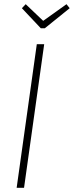

<svg xmlns="http://www.w3.org/2000/svg" viewBox="-20 -892 351 912"><path d="M295.9 -872.1 311 -853 192.9 -757.8H173.8L84 -853L102.1 -872.1L185.1 -793ZM189.9 -682.1 94.2 0H59.1L154.8 -682.1Z"/></svg>

Font: Fira Sans Compressed UltraLight
Style: Italic
Weight: 200
Width: 3
Italic angle: -8°
Designer: Carrois Corporate & Edenspiekermann AG
Foundry: Carrois Corporate GbR & Edenspiekermann AG
Version: Version 4.203;PS 004.203;hotconv 1.0.88;makeotf.lib2.5.64775